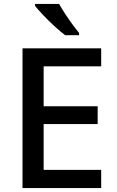

<svg xmlns="http://www.w3.org/2000/svg" viewBox="-20 -961 597 981"><path d="M497 0H95V-714H497V-622H203V-418H479V-327H203V-93H497ZM282 -941Q294 -919 312 -891.5Q330 -864 349 -838Q368 -812 384 -793V-781H313Q289 -799 258.5 -827Q228 -855 200.5 -884Q173 -913 159 -931V-941Z"/></svg>

Font: Noto Sans Ethiopic Medium
Style: Regular
Weight: 500
Designer: Monotype Design Team
Foundry: Monotype Imaging Inc.
Version: Version 2.102; ttfautohint (v1.8.4.7-5d5b)